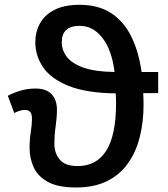

<svg xmlns="http://www.w3.org/2000/svg" viewBox="-20 -786 714 815"><path d="M318.4 -765.6Q397.9 -765.6 451.9 -730.2Q505.9 -694.8 537.4 -630.9Q568.8 -566.9 581.1 -480.5H651.4V-390.6H587.9Q588.4 -381.3 588.9 -367.4Q589.4 -353.5 589.4 -342.8Q589.4 -269 573.5 -205.3Q557.6 -141.6 523.7 -93.3Q489.7 -44.9 435.1 -17.6Q380.4 9.8 302.7 9.8Q225.6 9.8 182.6 -14.2Q139.6 -38.1 122.6 -76.7Q105.5 -115.2 105.5 -158.7Q105.5 -191.9 110.6 -224.9Q115.7 -257.8 115.7 -281.2Q115.7 -303.2 107.7 -311.3Q99.6 -319.3 85 -319.3Q73.2 -319.3 60.5 -314.9Q47.9 -310.5 40.5 -306.2L13.2 -379.4Q35.6 -391.6 65.9 -400.9Q96.2 -410.2 130.9 -410.2Q176.3 -410.2 199 -386Q221.7 -361.8 221.7 -320.8Q221.7 -288.1 216.3 -251Q210.9 -213.9 210.9 -174.3Q210.9 -136.2 233.6 -108.6Q256.3 -81.1 309.6 -81.1Q390.1 -81.1 431.4 -147Q472.7 -212.9 472.7 -348.6Q472.7 -356.4 472.2 -368.9Q471.7 -381.3 471.2 -389.6Q347.2 -391.1 272 -421.1Q196.8 -451.2 163.3 -500Q129.9 -548.8 129.9 -606.9Q129.9 -650.9 149.9 -687Q169.9 -723.1 211.7 -744.4Q253.4 -765.6 318.4 -765.6ZM318.4 -676.3Q242.2 -676.3 242.2 -606.9Q242.2 -572.8 263.9 -544.4Q285.6 -516.1 335 -498.8Q384.3 -481.4 466.3 -480.5Q454.6 -574.2 414.8 -625.2Q375 -676.3 318.4 -676.3Z"/></svg>

Font: Open Sans SemiBold
Style: Regular
Weight: 600
Designer: Monotype Design Team
Foundry: Monotype Imaging Inc.
Version: Version 3.003; ttfautohint (v1.8.4)